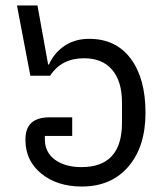

<svg xmlns="http://www.w3.org/2000/svg" viewBox="-20 -670 599 702"><path d="M279 12Q190 12 132 -34.5Q74 -81 73 -156Q72 -199 94 -220Q116 -241 161 -241H244V-173H144V-161Q144 -113 181 -86Q218 -59 278 -59Q426 -59 426 -221V-295Q426 -373 390 -415Q354 -457 287 -457Q205 -457 163 -393H91L42 -650H117L156 -434H159Q178 -477 216 -502.5Q254 -528 306 -528Q404 -528 458 -455.5Q512 -383 512 -258Q512 -134 449.5 -61Q387 12 279 12Z"/></svg>

Font: Anuphan
Style: Regular
Weight: 400
Designer: Mike Abbink, Paul van der Laan, Pieter van Rosmalen, Mint Tantisuwanna
Foundry: Bold Monday; Cadson Demak
Version: Version 3.002;hotconv 1.0.109;makeotfexe 2.5.65596